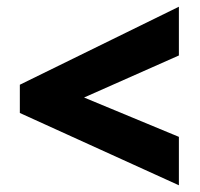

<svg xmlns="http://www.w3.org/2000/svg" viewBox="-20 -647 594 571"><path d="M512 -96 39 -311V-395L512 -627V-482L230 -357L512 -240Z"/></svg>

Font: Noto Sans Gujarati SemiCondensed Black
Style: Regular
Weight: 900
Width: 4
Designer: Jelle Bosma - Monotype Design Team, Universal Thirst
Foundry: Monotype Imaging Inc.
Version: Version 2.106; ttfautohint (v1.8.4.7-5d5b)